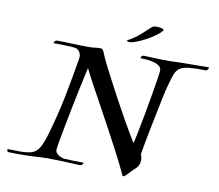

<svg xmlns="http://www.w3.org/2000/svg" viewBox="-85 -897 1143 1003"><g transform="rotate(10 486.5 -395.0)"><path d="M626 2Q604 -46 574 -103.5Q544 -161 511.5 -221.5Q479 -282 447.5 -339Q416 -396 390.5 -443Q365 -490 351 -520Q348 -507 341 -474.5Q334 -442 324.5 -398Q315 -354 305.5 -305.5Q296 -257 287 -211Q278 -165 271.5 -128.5Q265 -92 263 -73Q262 -60 271 -51Q280 -42 291.5 -37.5Q303 -33 309 -32Q326 -31 352 -30Q378 -29 409 -29Q414 -29 414 -26Q414 -22 409 -17.5Q404 -13 399 -13Q390 -13 361 -14.5Q332 -16 295.5 -17.5Q259 -19 226 -19Q217 -19 208.5 -18.5Q200 -18 192 -18Q175 -17 141.5 -15.5Q108 -14 70 -14Q58 -14 45.5 -14.5Q33 -15 20 -15H19Q15 -15 12.5 -18.5Q10 -22 10 -25Q10 -31 17 -30Q34 -30 48 -29.5Q62 -29 75 -29Q114 -29 137.5 -36Q161 -43 176.5 -67Q192 -91 207 -142Q239 -251 259 -351.5Q279 -452 297 -561Q300 -581 290.5 -595.5Q281 -610 267 -612Q257 -614 233 -615Q209 -616 186.5 -616.5Q164 -617 156 -616Q151 -616 151 -619Q151 -623 156.5 -628Q162 -633 166 -633Q201 -633 246.5 -631Q292 -629 335 -629Q355 -629 367.5 -631Q380 -633 396 -633Q405 -633 409.5 -628.5Q414 -624 421 -605Q428 -587 445.5 -552Q463 -517 486 -473.5Q509 -430 534 -383.5Q559 -337 583 -294.5Q607 -252 625.5 -220.5Q644 -189 653 -175Q659 -198 667 -238Q675 -278 684 -326Q693 -374 701 -421.5Q709 -469 715.5 -508Q722 -547 724 -568Q726 -585 714 -595Q702 -605 683.5 -610Q665 -615 646.5 -616.5Q628 -618 617 -618H616Q612 -618 612 -621Q612 -625 617 -629.5Q622 -634 627 -634Q639 -634 675.5 -632Q712 -630 753 -630Q764 -630 774 -630Q784 -630 794 -631Q809 -632 838 -632Q867 -632 901.5 -632.5Q936 -633 969 -633Q973 -633 973 -630Q973 -626 968 -620Q963 -614 958 -615Q902 -616 870 -612.5Q838 -609 821.5 -597.5Q805 -586 796.5 -563.5Q788 -541 778 -503Q771 -478 762.5 -438Q754 -398 744.5 -351Q735 -304 726 -259Q717 -214 710.5 -178Q704 -142 701 -123Q708 -110 708 -94Q708 -65 686 -46Q677 -39 664 -24.5Q651 -10 640 -0.5Q629 9 626 2ZM540 -691Q535 -691 530.5 -692.5Q526 -694 526 -696Q526 -697 534 -702Q562 -717 584.5 -736Q607 -755 623.5 -771Q640 -787 647 -791Q652 -794 658 -794.5Q664 -795 670 -795Q686 -795 697 -790.5Q708 -786 705 -782Q695 -768 674.5 -753Q654 -738 629.5 -724.5Q605 -711 582.5 -702Q560 -693 545 -691Z"/></g></svg>

Font: Kings
Style: Regular
Weight: 400
Designer: Robert E. Leuschke
Foundry: Robert E. Leuschke
Version: Version 1.010; ttfautohint (v1.8.3)